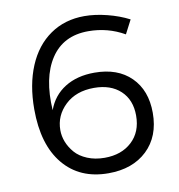

<svg xmlns="http://www.w3.org/2000/svg" viewBox="-80 -777 799 855"><g transform="rotate(-10 319.5 -350.0)"><path d="M525.9 -591.8Q450.7 -634.8 362.8 -634.8Q249.5 -634.8 193.1 -549.1Q136.7 -463.4 146 -315.9Q168.9 -379.4 223.9 -413.8Q278.8 -448.2 357.9 -448.2Q462.4 -448.2 522.7 -388.7Q583 -329.1 583 -227.1Q583 -120.6 517.6 -58.3Q452.1 3.9 342.8 3.9Q212.9 3.9 139.4 -85Q65.9 -173.8 65.9 -334Q65.9 -444.8 101.1 -528.6Q136.2 -612.3 202.4 -658.2Q268.6 -704.1 356.9 -704.1Q405.3 -704.1 459.5 -690.4Q513.7 -676.8 558.1 -653.8ZM344.2 -381.8Q262.7 -381.8 213.4 -335Q164.1 -288.1 164.1 -222.2Q164.1 -195.3 174.3 -168.9Q184.6 -142.6 204.8 -119.1Q225.1 -95.7 259.8 -81.3Q294.4 -66.9 337.9 -66.9Q414.1 -66.9 460.9 -110.4Q507.8 -153.8 507.8 -228Q507.8 -299.3 463.6 -340.6Q419.4 -381.8 344.2 -381.8Z"/></g></svg>

Font: Montserrat-Arabic Light
Style: Regular
Weight: 300
Designer: Mohamed Gaber
Foundry: Kief Type Foundry
Version: Version 5.008;PS 005.008;hotconv 1.0.88;makeotf.lib2.5.64775